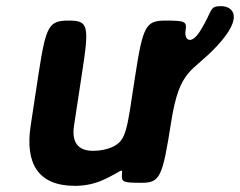

<svg xmlns="http://www.w3.org/2000/svg" viewBox="-20 -595 781 625"><path d="M584 -495C589 -525 583 -528 519 -528C454 -528 445 -511 419 -341C393 -171 392 -139 347 -117C329 -109 308 -104 283 -104C232 -104 213 -134 221 -186L247 -357C271 -512 268 -528 204 -528C139 -528 130 -512 106 -358L80 -187C61 -64 103 10 224 10C258 10 287 3 313 -8C378 -37 379 -52 377 -27C375 -2 381 0 441 0C501 0 509 -18 537 -197C565 -375 605 -357 687 -446C776 -542 737 -575 699 -575C661 -575 673 -562 634 -498C603 -446 579 -464 584 -495Z"/></svg>

Font: Asimov Print
Style: AIt
Weight: 500
Designer: Google
Version: Version 2.000980: 2014